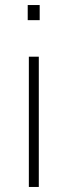

<svg xmlns="http://www.w3.org/2000/svg" viewBox="-20 -742 268 762"><path d="M94.5 0V-517H134V0ZM90 -662V-722H137.5V-662Z"/></svg>

Font: Public Sans Thin Thin
Style: Regular
Weight: 250
Version: Version 2.001